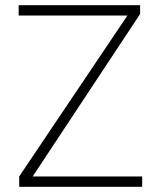

<svg xmlns="http://www.w3.org/2000/svg" viewBox="-20 -720 620 740"><path d="M528 -40V0H54V-40L471 -660H52V-700H520V-666L106 -40Z"/></svg>

Font: Krub ExtraLight
Style: Regular
Weight: 275
Designer: Ekaluck Peanpanawate
Foundry: Cadson Demak Co.,Ltd.
Version: Version 1.000; ttfautohint (v1.6)